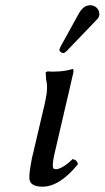

<svg xmlns="http://www.w3.org/2000/svg" viewBox="-20 -702 399 731"><path d="M189 -123Q179.7 -84.5 181.2 -69.8Q181.2 -58.1 189.9 -58.1Q197.8 -56.6 211.9 -63Q236.8 -75.7 255.9 -96.2Q273.4 -93.8 276.9 -77.1Q207.5 8.8 141.1 8.8Q114.7 8.8 101.1 -2Q91.8 -11.2 91.8 -24.9Q90.8 -42 100.1 -91.8Q100.6 -94.7 101.8 -100.3Q103 -106 104 -110.4Q105 -114.7 106 -118.2L147 -293Q148.9 -298.8 153.8 -324.2Q163.6 -369.6 155.8 -397Q155.3 -401.4 154.8 -411.9Q154.3 -422.4 153.8 -426.8Q154.8 -427.2 157.5 -428.5Q160.2 -429.7 161.1 -430.2Q178.7 -428.2 205.1 -430.2Q231.9 -431.6 257.8 -439.9Q259.8 -437 259.8 -428.2Q257.3 -418 254.2 -404.1Q251 -390.1 246.8 -371.6Q242.7 -353 240.2 -342.8Q235.4 -322.3 234.9 -320.8ZM279.8 -649.9Q297.4 -682.1 323.2 -682.1Q336.9 -682.1 347.2 -673.1Q357.4 -664.1 357.9 -650.9Q359.4 -647 357.9 -644Q356 -634.8 350.1 -628.9L233.9 -507.8Q226.1 -500 221.2 -500Q215.8 -500 210.9 -503.9Q206.1 -507.8 206.1 -512.2V-514.2L207 -515.1Q207 -515.6 207.5 -516.8Q208 -518.1 208 -519L210.9 -524.9Z"/></svg>

Font: Common Serif News
Style: Italic
Weight: 450
Italic angle: -12°
Designer: Philipp H. Poll, Khaled Hosny
Foundry: Stefan Peev, Context Ltd.
Version: Version 1.026